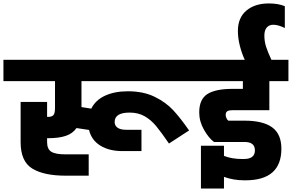

<svg xmlns="http://www.w3.org/2000/svg" viewBox="-30 -1022 1698 1117"><path d="M444 -399 501 -390Q526 -440 581.5 -465.5Q637 -491 714 -491Q804 -491 869.5 -459Q935 -427 978 -380.5Q1021 -334 1070 -263L953 -187Q908 -253 878 -289Q848 -325 811 -346Q774 -367 724 -367Q637 -367 637 -312Q637 -291 654 -279Q671 -267 704 -267H793V-143H682Q605 -143 553.5 -175Q502 -207 488 -266L415 -277Q393 -245 352.5 -231.5Q312 -218 250 -218H244V-195Q244 -155 268 -139.5Q292 -124 351 -124H486V0H351Q225 0 157.5 -41.5Q90 -83 90 -195V-429H244V-342H250Q271 -342 280.5 -352Q290 -362 290 -395V-550H-10V-674H1096V-550H444Z M1283 -353Q1283 -345 1287 -335.5Q1291 -326 1298 -320H1393Q1500 -320 1553.5 -281Q1607 -242 1607 -157Q1607 27 1398 27H1391Q1328 27 1273 7V75H1139V-174H1273V-115Q1319 -97 1378 -97H1389Q1453 -97 1453 -147Q1453 -196 1393 -196H1215Q1184 -219 1156.5 -267.5Q1129 -316 1129 -368Q1129 -444 1176 -474.5Q1223 -505 1323 -505H1383V-550H1076V-674H1394Q1376 -713 1365 -757Q1354 -801 1354 -842Q1354 -919 1403.5 -960.5Q1453 -1002 1534 -1002Q1589 -1002 1627 -986V-859Q1589 -878 1560 -878Q1536 -878 1522 -862Q1508 -846 1508 -815Q1508 -781 1518 -750Q1528 -719 1549 -674H1648V-550H1537V-381H1323Q1302 -381 1292.5 -375Q1283 -369 1283 -353Z"/></svg>

Font: Biryani Heavy
Style: Regular
Weight: 900
Designer: Dan Reynolds and Mathieu Réguer
Foundry: Dan Reynolds and Mathieu Réguer
Version: Version 1.003; ttfautohint (v1.1) -l 5 -r 5 -G 72 -x 0 -D la